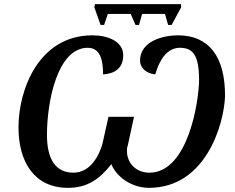

<svg xmlns="http://www.w3.org/2000/svg" viewBox="-20 -894 1132 924"><path d="M464 -774H481L499 -827H609L632 -774H649L664 -827H774L789 -774H806L852 -859L851 -874H437L434 -859ZM307 10C401 10 459 -32 516 -104C539 -44 613 10 697 10C971 10 1058 -297 1063 -430C1064 -620 987 -724 836 -724C767 -724 654 -697 654 -602C654 -574 675 -542 727 -536C748 -607 784 -664 846 -664C909 -664 938 -627 938 -510C938 -413 887 -63 699 -63C633 -63 591 -111 591 -167C591 -174 591 -185 595 -194L625 -332H502L473 -202C457 -145 415 -63 333 -63C248 -63 206 -127 206 -245C206 -407 257 -664 402 -664C465 -664 476 -600 476 -536C529 -539 573 -563 573 -628C573 -695 499 -724 425 -724C166 -724 69 -462 69 -281C69 -115 145 10 307 10Z"/></svg>

Font: Noto Serif Semi
Style: Italic
Weight: 600
Italic angle: -12°
Designer: Monotype Design Team
Foundry: Monotype Imaging Inc.
Version: Version 1.901